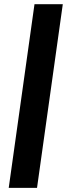

<svg xmlns="http://www.w3.org/2000/svg" viewBox="-20 -736 338 924"><path d="M282.2 -715.8 158.2 168H22L146 -715.8Z"/></svg>

Font: Human Sans Bold
Style: Italic
Weight: 700
Italic angle: -8°
Designer: Tim Radville
Foundry: Continuum
Version: Version 1.000;FEAKit 1.0